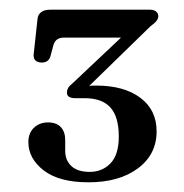

<svg xmlns="http://www.w3.org/2000/svg" viewBox="-20 -720 380 396"><path d="M153.5 -532.5 148.5 -541Q155.5 -542 163 -542.8Q170.5 -543.5 178.5 -543.5Q235.5 -543.5 269.2 -518.5Q303 -493.5 303 -449Q303 -401.5 264.5 -372.8Q226 -344 162.5 -344Q102 -344 70.2 -368.5Q38.5 -393 38.5 -427Q38.5 -445.5 50 -456.5Q61.5 -467.5 79 -467.5Q96.5 -467.5 105.5 -457.8Q114.5 -448 114.5 -431.5V-408.5Q114.5 -389.5 127.2 -377.5Q140 -365.5 165 -365.5Q191 -365.5 208 -383.2Q225 -401 225 -438.5Q225 -479 207.8 -498.2Q190.5 -517.5 154.5 -517.5H135.5Q127 -517.5 122.5 -520.2Q118 -523 118 -529.5Q118 -534 120.5 -538.5Q123 -543 130.5 -549L252.5 -664L255 -642.5H112.5Q95 -642.5 90.5 -628L84 -604Q82.5 -598 78 -594.5Q73.5 -591 66 -591Q58 -591 53.2 -595.2Q48.5 -599.5 49.5 -608.5L57.5 -682Q58.5 -690 65 -695Q71.5 -700 83.5 -700H289Q297.5 -700 302 -696.2Q306.5 -692.5 306.5 -686.5Q306.5 -682 303 -677.2Q299.5 -672.5 290.5 -666Z"/></svg>

Font: Fraunces 12pt
Style: Regular
Weight: 400
Version: Version 1.000;[b76b70a41]